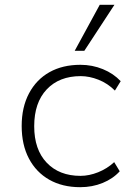

<svg xmlns="http://www.w3.org/2000/svg" viewBox="-20 -769 551 797"><path d="M313 8Q239 8 184.5 -23Q130 -54 100 -111Q70 -168 70 -246Q70 -324 100.5 -381.5Q131 -439 185.5 -469.5Q240 -500 314 -500Q363 -500 407 -482Q451 -464 481 -432L457 -393Q427 -423 389 -438Q351 -453 315 -453Q226 -453 174 -398Q122 -343 122 -245Q122 -148 174 -93.5Q226 -39 314 -39Q350 -39 387.5 -54Q425 -69 454 -96L477 -58Q449 -27 406 -9.5Q363 8 313 8ZM290 -558 394 -749H455L330 -558Z"/></svg>

Font: Nunito Sans 7pt ExtraLight
Style: Regular
Weight: 250
Designer: Vernon Adams
Foundry: Vernon Adams
Version: Version 3.101;gftools[0.9.27]